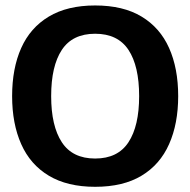

<svg xmlns="http://www.w3.org/2000/svg" viewBox="-20 -682 707 713"><path d="M333.3 11.7Q230 11.7 161.2 -29.6Q92.5 -70.8 58.8 -146.7Q25 -222.5 25 -325Q25 -428.3 58.8 -503.8Q92.5 -579.2 161.2 -620.4Q230 -661.7 333.3 -661.7Q437.5 -661.7 505.8 -620.4Q574.2 -579.2 607.9 -503.8Q641.7 -428.3 641.7 -325Q641.7 -222.5 607.9 -146.7Q574.2 -70.8 505.8 -29.6Q437.5 11.7 333.3 11.7ZM333.3 -93.3Q417.5 -93.3 457.1 -153.8Q496.7 -214.2 496.7 -325Q496.7 -436.7 457.1 -496.7Q417.5 -556.7 333.3 -556.7Q249.2 -556.7 209.6 -496.7Q170 -436.7 170 -325Q170 -214.2 209.6 -153.8Q249.2 -93.3 333.3 -93.3Z"/></svg>

Font: Familjen Grotesk Variable
Style: Regular
Weight: 400
Designer: Anders Wikstroem, Jonas Baeckman, Matilda Gysing, Kristian Moeller
Foundry: Familjen STHLM AB
Version: Version 2.000